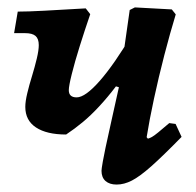

<svg xmlns="http://www.w3.org/2000/svg" viewBox="-20 -484 526 516"><path d="M157.7 -122.5Q105.5 -122.5 76.7 -141.5Q48 -160.4 48 -196.8Q48 -211.5 53.3 -233.5Q58.5 -255.4 66.1 -279.9Q73.6 -304.5 78.9 -326.7Q84.2 -348.9 84.2 -362.8Q84.2 -379.8 75.5 -387.4Q66.8 -394.9 47.6 -394.9H17.9L27.7 -452.8Q54 -452.8 99 -455.2Q144 -457.6 210.4 -461.5L222.5 -445.9Q207.7 -402.8 194.3 -360Q180.9 -317.2 172.9 -285Q164.9 -252.8 164.9 -241.7Q164.9 -222.3 186 -222.3Q209.2 -222.3 248.4 -267Q287.6 -311.8 336.4 -394.1L316.1 -244.8L291.6 -251.9Q268.8 -221.9 246.5 -198Q224.3 -174 202.4 -155.8Q180.6 -137.7 157.7 -122.5ZM293.4 12Q274.5 12 263.6 2.5Q252.8 -7.1 252.8 -25Q252.8 -28.4 253.6 -33.2Q254.3 -38 256.3 -49.9Q258.3 -61.9 263.6 -87Q268.9 -112.1 278.6 -155.4Q288.3 -198.7 303.2 -266.2L308.7 -317.3L328.6 -457.1L342.5 -464.1L441.7 -458.7L452.3 -445.3Q437.1 -395.5 421.7 -336.1Q406.3 -276.6 393.9 -219Q381.5 -161.4 374.1 -115.3L377.5 -111.3Q382.5 -112.7 388.3 -115.9Q394.2 -119.2 405.2 -128.2Q416.2 -137.1 434.9 -153.2L451.9 -150.9L468 -116.1Q418 -65 386.7 -37.2Q355.4 -9.5 334.5 1.2Q313.6 12 293.4 12Z"/></svg>

Font: Alegreya
Style: Italic
Weight: 400
Italic angle: -7°
Designer: Juan Pablo del Peral
Foundry: Huerta Tipografica
Version: Version 2.009